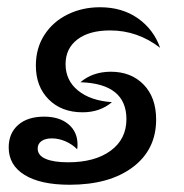

<svg xmlns="http://www.w3.org/2000/svg" viewBox="-20 -500 507 530"><path d="M79 -319Q79 -367 102.5 -403.5Q126 -440 166.5 -460Q207 -480 256 -480Q317 -480 360.5 -449.5Q404 -419 422 -368Q360 -416 284 -416Q226 -416 193.5 -391Q161 -366 161 -323Q161 -278 195.5 -250Q230 -222 289 -218Q256 -190 208 -190Q150 -190 114.5 -225.5Q79 -261 79 -319ZM4 -93Q4 -132 30 -155Q56 -178 102 -178Q144 -178 169 -157Q194 -136 194 -101Q194 -92 193 -88Q179 -102 160.5 -110Q142 -118 123 -118Q105 -118 94.5 -110.5Q84 -103 84 -90Q84 -71 106 -61.5Q128 -52 168 -52Q242 -52 285.5 -84Q329 -116 329 -171Q329 -269 202 -273Q236 -302 286 -302Q342 -302 376.5 -266.5Q411 -231 411 -170Q411 -87 346.5 -38.5Q282 10 172 10Q92 10 48 -17Q4 -44 4 -93Z"/></svg>

Font: Srisakdi
Style: Bold
Weight: 700
Designer: Cadson Demak Co.,Ltd.
Foundry: Cadson Demak Co.,Ltd.
Version: Version 1.000